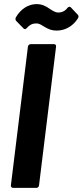

<svg xmlns="http://www.w3.org/2000/svg" viewBox="-20 -915 402 935"><path d="M256 -766C294 -766 334 -785 359 -825C364 -832 363 -839 359 -843L325 -879C320 -884 314 -883 308 -876C295 -859 279 -854 265 -854C248 -854 237 -863 222 -872C205 -884 186 -895 158 -895C119 -895 81 -872 57 -830C54 -823 55 -818 59 -813L94 -777C100 -771 105 -772 111 -779C124 -794 138 -801 157 -801C172 -801 180 -794 199 -783C216 -773 232 -766 256 -766ZM44 0H157C164 0 169 -5 170 -12L253 -688C254 -695 250 -700 243 -700H130C123 -700 117 -695 116 -688L33 -12C33 -5 37 0 44 0Z"/></svg>

Font: Barlow Semi Condensed
Style: Bold Italic
Weight: 700
Width: 4
Italic angle: -7°
Designer: Jeremy Tribby
Foundry: Tribby Type
Version: Version 1.422;hotconv 1.0.109;makeotfexe 2.5.65596